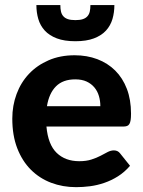

<svg xmlns="http://www.w3.org/2000/svg" viewBox="-20 -746 576 773"><path d="M384 -318.5Q384 -340 378.2 -359.5Q372.5 -379 360 -394Q347.5 -409 328.5 -417.8Q309.5 -426.5 283 -426.5Q233.5 -426.5 205.5 -398.5Q177.5 -370.5 169 -318.5ZM167 -236.5Q173.5 -164 208.2 -130.5Q243 -97 299 -97Q327.5 -97 348.2 -103.8Q369 -110.5 384.8 -118.8Q400.5 -127 413.2 -133.8Q426 -140.5 438.5 -140.5Q454.5 -140.5 463.5 -128.5L503.5 -78.5Q481.5 -53 455 -36.2Q428.5 -19.5 400 -9.8Q371.5 0 342.5 3.8Q313.5 7.5 286.5 7.5Q232.5 7.5 185.8 -10.2Q139 -28 104.2 -62.8Q69.5 -97.5 49.5 -149Q29.5 -200.5 29.5 -268.5Q29.5 -321 46.8 -367.5Q64 -414 96.5 -448.5Q129 -483 175.5 -503.2Q222 -523.5 280.5 -523.5Q330 -523.5 371.8 -507.8Q413.5 -492 443.8 -462Q474 -432 490.8 -388.2Q507.5 -344.5 507.5 -288.5Q507.5 -273 506 -263Q504.5 -253 501 -247Q497.5 -241 491.5 -238.8Q485.5 -236.5 476 -236.5ZM283.5 -580Q239 -580 208.8 -591.5Q178.5 -603 160.2 -623Q142 -643 134.2 -669.5Q126.5 -696 126.5 -725.5H223Q223 -711 225.5 -699.8Q228 -688.5 234.8 -680.8Q241.5 -673 253.2 -669Q265 -665 283.5 -665Q302 -665 313.8 -669Q325.5 -673 332.2 -680.8Q339 -688.5 341.5 -699.8Q344 -711 344 -725.5H440.5Q440.5 -696 432.8 -669.5Q425 -643 406.8 -623Q388.5 -603 358.2 -591.5Q328 -580 283.5 -580Z"/></svg>

Font: Lato 2
Style: Regular
Weight: 800
Designer: Lukasz Dziedzic with Adam Twardoch and Botio Nikoltchev
Foundry: tyPoland Lukasz Dziedzic
Version: Version 2.015; 2015-08-06; http://www.latofonts.com/